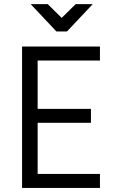

<svg xmlns="http://www.w3.org/2000/svg" viewBox="-20 -919 577 939"><path d="M87.9 -691.4H468.8V-623H164.1V-386.7H424.8V-318.4H164.1V-68.4H468.8V0H87.9ZM213.4 -898.9 281.7 -831.5 350.1 -898.9H433.6L307.6 -765.1H255.9L129.9 -898.9Z"/></svg>

Font: Gidole
Style: Regular
Weight: 400
Version: Version 2.100; ttfautohint (v1.8.4.7-5d5b)